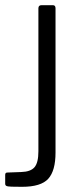

<svg xmlns="http://www.w3.org/2000/svg" viewBox="-65 -550 317 740"><path d="M20 170Q-5 170 -20.5 169.5Q-36 169 -40.5 166.5Q-45 164 -45 158V124Q-45 115 -37 115L17 113Q53 112 68 94.5Q83 77 83 33V-518Q83 -530 95 -530H139Q149 -530 149 -518V38Q149 108 121 139Q93 170 20 170Z"/></svg>

Font: Libre Franklin Light
Style: Regular
Weight: 300
Designer: Pablo Impallari, Rodrigo Fuenzalida
Foundry: Impallari Type
Version: Version 1.002; ttfautohint (v1.5)